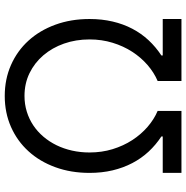

<svg xmlns="http://www.w3.org/2000/svg" viewBox="-8 -769 777 801"><g transform="rotate(-90 380.5 -368.5)"><path d="M59.7 -78.1H211.6V-83.8Q176.5 -106.9 148.4 -137.1Q120.4 -167.3 100.7 -204.9Q81 -242.5 70.3 -287.3Q59.7 -332 59.7 -383.5Q59.7 -461.3 83.5 -526.3Q107.2 -591.3 149.9 -638.1Q192.5 -685 251.4 -711.1Q310.4 -737.2 380.7 -737.2Q451 -737.2 509.9 -711.1Q568.9 -685 611.5 -638.1Q654.1 -591.3 677.9 -526.3Q701.7 -461.3 701.7 -383.5Q701.7 -332 691.2 -287.3Q680.8 -242.5 661 -204.9Q641.3 -167.3 613.1 -137.1Q584.9 -106.9 549.7 -83.8V-78.1H701.7V0H443.2V-99.4Q478.3 -114.3 509.8 -141.5Q541.2 -168.7 565 -205.4Q588.8 -242.2 602.6 -287.3Q616.5 -332.4 616.5 -383.5Q616.5 -440.7 599.1 -490.1Q581.7 -539.4 550.2 -576.2Q518.8 -612.9 475.7 -633.9Q432.5 -654.8 380.7 -654.8Q346.2 -654.8 315.3 -645.2Q284.4 -635.7 258.3 -618.3Q232.2 -600.9 211.1 -576.2Q190 -551.5 175.2 -521.3Q160.5 -491.1 152.7 -456.3Q144.9 -421.5 144.9 -383.5Q144.9 -332.4 158.7 -287.3Q172.6 -242.2 196.4 -205.4Q220.2 -168.7 251.6 -141.5Q283 -114.3 318.2 -99.4V0H59.7Z"/></g></svg>

Font: Fast_Sans-Dotted
Style: Regular
Weight: 400
Version: Version 3.018